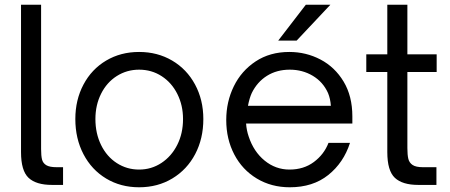

<svg xmlns="http://www.w3.org/2000/svg" viewBox="-20 -783 1905 813"><path d="M200 0Q133 0 101 -30Q69 -60 69 -139V-763H154V-152Q154 -123 158 -107.5Q162 -92 176 -83.5Q190 -75 220 -75H247V0Z M299 -279Q299 -360 333.5 -425Q368 -490 429.5 -526.5Q491 -563 569 -563Q647 -563 709 -526.5Q771 -490 806 -425Q841 -360 841 -279Q841 -196 806.5 -130.5Q772 -65 710 -27.5Q648 10 569 10Q491 10 429.5 -27Q368 -64 333.5 -130Q299 -196 299 -279ZM755 -279Q755 -337 731 -385Q707 -433 664.5 -460.5Q622 -488 569 -488Q517 -488 474.5 -461Q432 -434 408 -386Q384 -338 384 -279Q384 -218 408 -169Q432 -120 474.5 -92.5Q517 -65 569 -65Q621 -65 663.5 -93Q706 -121 730.5 -169.5Q755 -218 755 -279Z M938 -275Q938 -352 970 -417.5Q1002 -483 1062.5 -523Q1123 -563 1205 -563Q1276 -563 1337 -531Q1398 -499 1435 -437.5Q1472 -376 1472 -290V-260H1022Q1024 -231 1033 -205Q1054 -141 1100.5 -103Q1147 -65 1206 -65Q1266 -65 1309 -97Q1352 -129 1371 -178H1462Q1435 -94 1370 -42Q1305 10 1207 10Q1129 10 1067.5 -27Q1006 -64 972 -129Q938 -194 938 -275ZM1381 -335Q1379 -365 1369 -389Q1348 -436 1304.5 -462Q1261 -488 1207 -488Q1152 -488 1110.5 -462Q1069 -436 1046 -389Q1036 -367 1030 -335ZM1236 -611H1158L1275 -763H1379Z M1751 0Q1684 0 1652 -30Q1620 -60 1620 -139V-478H1531V-553H1620V-763H1705V-553H1829V-478H1705V-156Q1705 -127 1709 -110.5Q1713 -94 1727 -84.5Q1741 -75 1771 -75H1828V0Z"/></svg>

Font: Open Sauce One
Style: Regular
Weight: 400
Designer: Alfredo Marco Pradil
Foundry: Creative Sauce Fz LLC
Version: Version 1.477